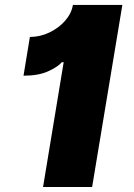

<svg xmlns="http://www.w3.org/2000/svg" viewBox="-20 -747 534 767"><path d="M468.8 -727.3 348 0H152L234.4 -498.6H227.3Q209.2 -478.3 170.8 -461.5Q132.5 -444.6 73.9 -444.6L99.4 -599.4Q139.9 -599.4 177.2 -617.2Q214.5 -634.9 240.1 -664.1Q265.6 -693.2 271.3 -727.3Z"/></svg>

Font: Inter UI Black
Style: Italic
Weight: 900
Italic angle: -9.39999°
Designer: Rasmus Andersson
Foundry: rsms
Version: 3.2;8d6f07862